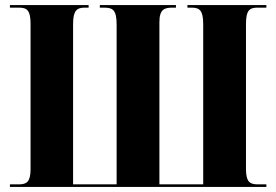

<svg xmlns="http://www.w3.org/2000/svg" viewBox="-20 -734 1083 754"><path d="M19 0H1026V-10H992C961 -10 946 -20 946 -70V-640C946 -694 960 -704 992 -704H1026V-714H716V-704H732C763 -704 778 -694 778 -640V-10H606V-647C606 -698 626 -704 658 -704H671V-714H372V-704H387C423 -704 438 -696 438 -637V-10H267V-640C267 -694 283 -704 313 -704H328V-714H19V-704H54C86 -704 100 -694 100 -640V-70C100 -20 85 -10 54 -10H19Z"/></svg>

Font: Noto Serif Display Condensed Black
Style: Regular
Weight: 900
Width: 3
Designer: Monotype Design Team
Foundry: Monotype Imaging Inc.
Version: Version 2.009